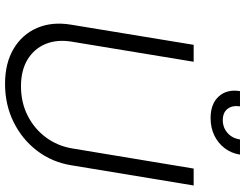

<svg xmlns="http://www.w3.org/2000/svg" viewBox="-124 -825 961 753"><g transform="rotate(90 356.5 -448.5)"><path d="M641.1 -727.5H707.5L627.9 -246.1Q615.7 -171.9 571.3 -113.5Q526.9 -55.2 459 -21.5Q391.1 12.2 309.1 12.2Q227.5 12.2 171.1 -21.5Q114.7 -55.2 89.6 -113.5Q64.5 -171.9 76.7 -246.1L155.8 -727.5H222.2L143.6 -250.5Q133.8 -192.9 152.1 -147.7Q170.4 -102.5 212.9 -76.4Q255.4 -50.3 318.4 -50.3Q381.8 -50.3 433.3 -76.4Q484.9 -102.5 518.6 -147.7Q552.2 -192.9 562 -250.5ZM442.9 -793.9Q387.2 -793.9 358.2 -825.9Q329.1 -857.9 337.4 -909.2H397Q392.6 -878.9 407 -860.4Q421.4 -841.8 451.2 -841.8Q480.5 -841.8 501.5 -860.4Q522.5 -878.9 526.9 -909.2H586.4Q581.1 -875 561 -848.9Q541 -822.8 510.7 -808.3Q480.5 -793.9 442.9 -793.9Z"/></g></svg>

Font: Inter Tight Light
Style: Italic
Weight: 300
Italic angle: -9.39999°
Designer: Rasmus Andersson
Foundry: rsms
Version: Version 3.004